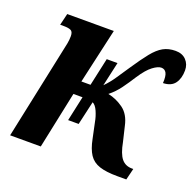

<svg xmlns="http://www.w3.org/2000/svg" viewBox="-103 -655 789 771"><g transform="rotate(20 292.0 -269.5)"><path d="M211 -137 234 -243H195L144 0H13L95 -388Q100 -410 103 -426Q106 -442 106 -457Q106 -476 96 -481Q86 -486 66 -486H50L62 -536H261L208 -301H247L273 -420H319L296 -317Q317 -338 335 -365Q353 -392 372 -420Q402 -465 424.5 -493Q447 -521 469.5 -533.5Q492 -546 522 -546Q551 -546 567.5 -528.5Q584 -511 584 -485Q584 -451 568.5 -429.5Q553 -408 518 -407Q520 -437 513 -450Q506 -463 491 -463Q477 -463 455.5 -447Q434 -431 409 -393Q390 -363 371 -337Q352 -311 327 -291Q362 -284 392.5 -262Q423 -240 433 -193L448 -130Q457 -82 473.5 -62Q490 -42 518 -42H524L512 7H473Q426 7 397 -2.5Q368 -12 352.5 -35.5Q337 -59 329 -100L315 -166Q311 -189 301.5 -210.5Q292 -232 279 -238L256 -137Z"/></g></svg>

Font: Noto Serif ExtraCondensed
Style: Bold Italic
Weight: 700
Width: 2
Italic angle: -12°
Designer: Monotype Design Team
Foundry: Monotype Imaging Inc.
Version: Version 2.013; ttfautohint (v1.8.4.7-5d5b)